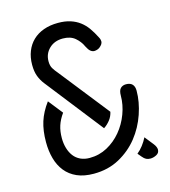

<svg xmlns="http://www.w3.org/2000/svg" viewBox="-111 -829 823 929"><g transform="rotate(-15 300.0 -365.0)"><path d="M526 -97 561 -53Q568 -44 571 -36.5Q574 -29 574 -23Q574 -6 558.5 2Q543 10 528 10Q516 10 507 5.5Q498 1 489 -10L473 -29Q489 -42 502.5 -59.5Q516 -77 526 -97ZM349 -190 125 -476Q110 -495 101 -518.5Q92 -542 92 -576Q92 -613 104 -643.5Q116 -674 138.5 -695.5Q161 -717 193 -728.5Q225 -740 265 -740Q300 -740 326.5 -731.5Q353 -723 373.5 -707.5Q394 -692 409.5 -670Q425 -648 438 -622Q442 -615 443.5 -609.5Q445 -604 445 -600Q445 -592 440.5 -585.5Q436 -579 429.5 -573.5Q423 -568 415 -565.5Q407 -563 400 -563Q391 -563 382 -570Q373 -577 364 -595Q352 -622 329 -641.5Q306 -661 268 -661Q226 -661 199.5 -635.5Q173 -610 173 -572Q173 -550 181.5 -536Q190 -522 203 -507L399 -259Q394 -236 380 -218.5Q366 -201 349 -190ZM177 -314Q157 -286 148 -258.5Q139 -231 139 -196Q139 -169 146 -145.5Q153 -122 166 -105Q179 -88 199 -78.5Q219 -69 245 -69Q293 -69 333.5 -91Q374 -113 404 -149Q434 -185 451 -230.5Q468 -276 468 -321Q468 -347 478.5 -357.5Q489 -368 506 -368Q527 -368 537.5 -357Q548 -346 548 -325Q548 -269 527.5 -209Q507 -149 468.5 -100.5Q430 -52 373.5 -21Q317 10 245 10Q196 10 161 -5.5Q126 -21 103.5 -49Q81 -77 70.5 -115Q60 -153 60 -197Q60 -255 74 -299Q88 -343 120 -386Z"/></g></svg>

Font: Maple Mono NL Light
Style: Regular
Weight: 300
Monospace: yes
Designer: subframe7536
Version: Version 7.000